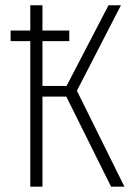

<svg xmlns="http://www.w3.org/2000/svg" viewBox="-20 -704 510 724"><path d="M270 -361.8 449.2 0H398.9L230 -339.8H140.1V0H94.2V-548.8H20V-588.9H94.2V-684.1H140.1V-588.9H241.2V-548.8H140.1V-379.9H231L389.2 -684.1H436Z"/></svg>

Font: Fira Sans Compressed ExtraLight
Style: Regular
Weight: 250
Width: 1
Designer: Carrois Corporate & Edenspiekermann AG
Foundry: Carrois Corporate GbR & Edenspiekermann AG
Version: Version 4.203;PS 004.203;hotconv 1.0.88;makeotf.lib2.5.64775